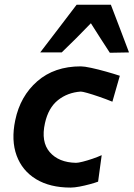

<svg xmlns="http://www.w3.org/2000/svg" viewBox="-20 -796 575 826"><path d="M283.5 11Q195 11 135.2 -25.2Q75.5 -61.5 51.5 -126.8Q27.5 -192 45.5 -278.5Q67 -382.5 140.5 -446.5Q214 -510.5 327.5 -510.5Q342.5 -510.5 372.5 -504Q402.5 -497.5 436.2 -488Q470 -478.5 495.5 -470L463.5 -358.5Q434 -370.5 405.5 -380.2Q377 -390 355.8 -396Q334.5 -402 327.5 -402Q270.5 -398 229.2 -365Q188 -332 173.5 -266.5Q155.5 -186 194 -141.5Q232.5 -97 307 -95.5Q316.5 -95.5 336.2 -100.5Q356 -105.5 378.5 -113.2Q401 -121 417.5 -128.5L402 -14.5Q388.5 -9.5 366.5 -3.5Q344.5 2.5 322 6.8Q299.5 11 283.5 11ZM452.5 -569Q432.5 -599.5 411.8 -631.8Q391 -664 371 -696Q340.5 -664 308.5 -632.2Q276.5 -600.5 245.5 -570.5H153Q193 -623 231.8 -673.5Q270.5 -724 309.5 -775.5H457Q476.5 -724.5 496.2 -673Q516 -621.5 535 -570.5Z"/></svg>

Font: Commissioner Loud SemiBold
Style: Italic
Weight: 600
Italic angle: -12°
Designer: Kostas Bartsokas
Foundry: Kostas Bartsokas
Version: Version 1.000; ttfautohint (v1.8.3)